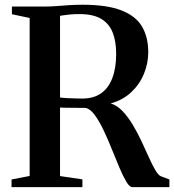

<svg xmlns="http://www.w3.org/2000/svg" viewBox="-20 -770 717 790"><path d="M27.5 0V-31.5L102 -46V-696L29 -711.5V-743H158.5Q187 -743 212.8 -745Q238.5 -747 264.5 -748.8Q290.5 -750.5 320 -750.5Q420.5 -750.5 479.8 -727.2Q539 -704 564.5 -660.5Q590 -617 590 -555Q590 -509.5 572.2 -466.2Q554.5 -423 520.2 -390.8Q486 -358.5 435.5 -344.5Q461.5 -336.5 484 -313Q506.5 -289.5 526 -257Q545.5 -224.5 562 -189.2Q578.5 -154 592.5 -122.8Q606.5 -91.5 618.8 -70.5Q631 -49.5 641.5 -45L677 -31.5V0H525Q513 0 499.8 -22.2Q486.5 -44.5 471.5 -80Q456.5 -115.5 440.2 -156Q424 -196.5 406.5 -233.5Q389 -270.5 370.5 -296Q352 -321.5 332.5 -326Q322 -326 307.2 -326.2Q292.5 -326.5 277.2 -326.5Q262 -326.5 248.5 -326.8Q235 -327 227 -327.5V-45.5L319 -32V0ZM318.5 -364.5Q365 -364.5 395.8 -386Q426.5 -407.5 442.2 -448.8Q458 -490 458 -548.5Q458 -600 443.5 -636.5Q429 -673 396.2 -692.5Q363.5 -712 308 -712Q286.5 -712 271.8 -710.8Q257 -709.5 246.5 -707.8Q236 -706 227 -705V-369Q239.5 -367 257.2 -366.2Q275 -365.5 292 -365Q309 -364.5 318.5 -364.5Z"/></svg>

Font: Merriweather 96pt SemiBold
Style: Regular
Weight: 600
Version: Version 2.100